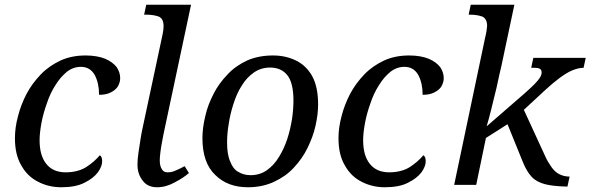

<svg xmlns="http://www.w3.org/2000/svg" viewBox="-20 -780 2491 810"><path d="M238 10C203 10 170 2 141 -13C111 -28 87 -51 70 -82C52 -112 43 -150 43 -197C43 -226 47 -257 56 -290C64 -322 76 -353 92 -384C108 -414 128 -441 152 -466C176 -491 204 -510 236 -525C267 -539 302 -546 341 -546C374 -546 402 -541 424 -532C445 -523 461 -511 472 -497C482 -482 487 -467 487 -450C487 -437 483 -426 477 -415C470 -404 459 -396 447 -390C434 -383 417 -380 398 -380C398 -412 392 -440 380 -463C367 -486 348 -498 321 -498C300 -498 280 -491 262 -477C244 -462 228 -444 214 -421C199 -398 187 -372 178 -345C168 -317 160 -289 155 -262C150 -235 147 -210 147 -189C147 -146 156 -113 175 -89C194 -65 221 -53 257 -53C292 -53 322 -61 345 -76C368 -91 387 -108 401 -125C404 -123 407 -120 409 -115C410 -110 411 -105 411 -100C411 -85 405 -70 393 -53C380 -36 361 -21 336 -9C311 4 278 10 238 10Z M643 10C616 10 596 1 582 -18C567 -37 560 -59 560 -85C560 -99 561 -116 564 -135C567 -154 570 -174 573 -194C576 -213 579 -229 582 -242L664 -626C666 -635 668 -645 669 -654C670 -663 670 -668 670 -671C670 -691 663 -704 650 -710C636 -715 619 -718 600 -718H588L597 -760H786L670 -215C669 -208 667 -197 664 -183C661 -169 659 -155 657 -140C655 -125 654 -113 654 -104C654 -87 657 -75 663 -66C668 -57 676 -53 687 -53C698 -53 710 -55 722 -61C734 -66 746 -72 759 -79L777 -50C762 -37 743 -24 718 -11C693 3 668 10 643 10Z M1026 10C969 10 923 -7 888 -42C852 -76 834 -128 834 -197C834 -226 838 -257 846 -290C853 -322 865 -353 881 -384C896 -414 916 -441 940 -466C963 -491 991 -510 1023 -525C1055 -539 1091 -546 1132 -546C1167 -546 1199 -539 1228 -525C1257 -511 1280 -489 1297 -459C1314 -428 1322 -388 1322 -339C1322 -310 1318 -280 1311 -249C1304 -217 1292 -186 1277 -155C1262 -124 1242 -97 1219 -72C1196 -47 1168 -28 1136 -13C1104 2 1067 10 1026 10ZM1037 -41C1063 -41 1086 -48 1106 -62C1126 -76 1143 -95 1157 -118C1171 -141 1183 -166 1192 -194C1201 -221 1207 -249 1212 -278C1216 -306 1218 -332 1218 -356C1218 -406 1209 -442 1192 -463C1175 -484 1151 -495 1120 -495C1094 -495 1071 -488 1051 -474C1031 -460 1014 -442 1000 -419C985 -396 974 -370 965 -342C956 -314 949 -286 945 -258C940 -229 938 -203 938 -179C938 -146 942 -119 951 -99C959 -78 970 -63 985 -55C1000 -46 1017 -41 1037 -41Z M1603 10C1568 10 1535 2 1506 -13C1476 -28 1452 -51 1435 -82C1417 -112 1408 -150 1408 -197C1408 -226 1412 -257 1421 -290C1429 -322 1441 -353 1457 -384C1473 -414 1493 -441 1517 -466C1541 -491 1569 -510 1601 -525C1632 -539 1667 -546 1706 -546C1739 -546 1767 -541 1789 -532C1810 -523 1826 -511 1837 -497C1847 -482 1852 -467 1852 -450C1852 -437 1848 -426 1842 -415C1835 -404 1824 -396 1812 -390C1799 -383 1782 -380 1763 -380C1763 -412 1757 -440 1745 -463C1732 -486 1713 -498 1686 -498C1665 -498 1645 -491 1627 -477C1609 -462 1593 -444 1579 -421C1564 -398 1552 -372 1543 -345C1533 -317 1525 -289 1520 -262C1515 -235 1512 -210 1512 -189C1512 -146 1521 -113 1540 -89C1559 -65 1586 -53 1622 -53C1657 -53 1687 -61 1710 -76C1733 -91 1752 -108 1766 -125C1769 -123 1772 -120 1774 -115C1775 -110 1776 -105 1776 -100C1776 -85 1770 -70 1758 -53C1745 -36 1726 -21 1701 -9C1676 4 1643 10 1603 10Z M2374 7H2367C2331 6 2302 3 2279 -3C2256 -9 2237 -19 2223 -34C2209 -49 2197 -69 2186 -96L2104 -298L2159 -280L2030 -198L1989 0H1896L2026 -618C2029 -631 2032 -643 2033 -653C2034 -662 2035 -668 2035 -671C2035 -691 2028 -704 2015 -710C2001 -715 1984 -718 1965 -718H1957L1966 -760H2150L2111 -576C2107 -558 2102 -534 2096 -505C2089 -476 2082 -444 2075 -411C2067 -378 2059 -346 2052 -317C2045 -288 2038 -264 2033 -247L2192 -385C2210 -401 2224 -414 2235 -425C2246 -436 2253 -445 2258 -453C2263 -461 2265 -468 2265 -474C2265 -480 2264 -484 2261 -487C2258 -490 2254 -492 2248 -493C2241 -494 2232 -494 2221 -494L2230 -536H2451L2442 -494C2427 -494 2411 -490 2394 -483C2377 -476 2360 -465 2342 -452C2323 -438 2303 -421 2281 -401L2157 -286L2171 -358L2281 -119C2288 -103 2297 -89 2306 -76C2315 -63 2325 -53 2338 -46C2351 -39 2366 -35 2383 -35L2374 7Z"/></svg>

Font: NameLogos Serif
Style: Italic
Weight: 500
Version: Version 0.1